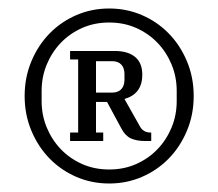

<svg xmlns="http://www.w3.org/2000/svg" viewBox="-20 -730 514 452"><path d="M145 -418H164V-590H145V-610H250Q281 -610 298 -596Q315 -582 315 -554Q315 -509 273 -497L308 -435Q316 -418 334 -418H336V-398H322Q302 -398 288.5 -404Q275 -410 266 -427L232 -490H206V-418H223V-398H145ZM237 -331Q272 -331 301 -344Q330 -357 351 -379Q372 -401 384 -430Q396 -459 396 -492V-516Q396 -549 384 -578Q372 -607 351 -629Q330 -651 301 -664Q272 -677 237 -677Q202 -677 173 -664Q144 -651 123 -629Q102 -607 90 -578Q78 -549 78 -516V-492Q78 -459 90 -430Q102 -401 123 -379Q144 -357 173 -344Q202 -331 237 -331ZM237 -298Q196 -298 160 -313.5Q124 -329 97 -356.5Q70 -384 54 -422Q38 -460 38 -504Q38 -548 54 -586Q70 -624 97 -651.5Q124 -679 160 -694.5Q196 -710 237 -710Q278 -710 314 -694.5Q350 -679 377 -651.5Q404 -624 420 -586Q436 -548 436 -504Q436 -460 420 -422Q404 -384 377 -356.5Q350 -329 314 -313.5Q278 -298 237 -298ZM206 -512H244Q258 -512 265.5 -520Q273 -528 273 -542V-556Q273 -570 265.5 -578Q258 -586 244 -586H206Z"/></svg>

Font: IBM Plex Serif Text
Style: Regular
Weight: 450
Designer: Mike Abbink, Paul van der Laan, Pieter van Rosmalen
Foundry: Bold Monday
Version: Version 3.001